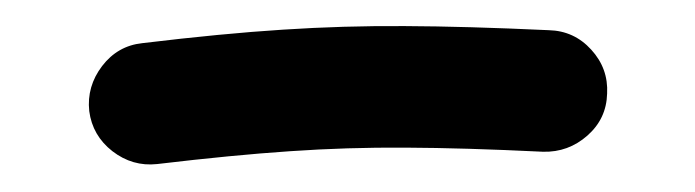

<svg xmlns="http://www.w3.org/2000/svg" viewBox="-20 -79 525 145"><path d="M47.4 4.9Q45.4 -13.7 57.1 -29.1Q68.8 -44.4 87.4 -46.4Q147.9 -53.7 193.6 -56.6Q239.3 -59.6 285.6 -59.3Q332 -59.1 394.5 -56.2Q413.6 -55.7 426.5 -41.5Q439.5 -27.3 438.5 -8.3Q438 10.7 423.6 23.4Q409.2 36.1 390.1 35.6Q330.6 32.7 286.4 32.5Q242.2 32.2 199 35.2Q155.8 38.1 98.6 44.9Q80.1 46.9 64.9 35.2Q49.8 23.4 47.4 4.9Z"/></svg>

Font: Mikhak Medium
Style: Regular
Weight: 500
Designer: Amin Abedi
Version: Version 3.3